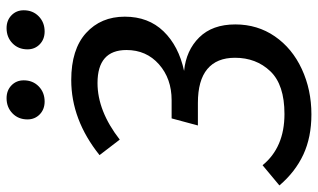

<svg xmlns="http://www.w3.org/2000/svg" viewBox="-222 -726 945 570"><g transform="rotate(-90 250.0 -440.5)"><path d="M486 -542Q486 -472 442.5 -427Q399 -382 325 -366Q386 -360 424.5 -321Q463 -282 463 -214Q463 -148 427.5 -96.5Q392 -45 330.5 -16.5Q269 12 196 12Q128 12 76.5 -12Q25 -36 -15 -83L45 -133Q98 -68 197 -68Q284 -68 324 -110Q364 -152 364 -215Q364 -269 330.5 -297Q297 -325 230 -325H163L184 -403H238Q302 -403 344.5 -440.5Q387 -478 387 -537Q387 -623 289 -623Q206 -623 121 -557L75 -617Q180 -701 298 -701Q389 -701 437.5 -657Q486 -613 486 -542ZM181 -831Q181 -858 199 -875.5Q217 -893 244 -893Q267 -893 282 -878.5Q297 -864 297 -842Q297 -815 279 -797.5Q261 -780 234 -780Q211 -780 196 -794.5Q181 -809 181 -831ZM389 -831Q389 -858 407 -875.5Q425 -893 452 -893Q475 -893 490 -878.5Q505 -864 505 -842Q505 -815 487 -797.5Q469 -780 442 -780Q419 -780 404 -794.5Q389 -809 389 -831Z"/></g></svg>

Font: Fira Sans
Style: Italic
Weight: 400
Italic angle: -8°
Designer: bBox Type GmbH & Carrois Corporate GbR & Edenspiekermann AG
Foundry: bBox Type GmbH & Carrois Corporate GbR & Edenspiekermann AG
Version: Version 4.301